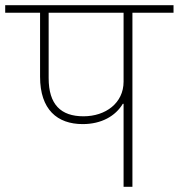

<svg xmlns="http://www.w3.org/2000/svg" viewBox="-40 -718 687 738"><path d="M435 0H469V-669H627V-698H-20V-669H114V-423C114 -297 180 -241 278 -241C350 -241 404 -272 432 -319H435ZM147 -418V-669H435V-404C435 -322 366 -271 281 -271C194 -271 147 -316 147 -418Z"/></svg>

Font: IBM Plex Devanagari ExtraLight
Style: Regular
Weight: 200
Designer: Mike Abbink, Paul van der Laan, Pieter van Rosmalen, Erin McLaughlin
Foundry: Bold Monday
Version: Version 1.0